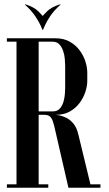

<svg xmlns="http://www.w3.org/2000/svg" viewBox="-20 -878 508 898"><path d="M57.2 -699H238.5Q278.5 -699 306.6 -682.9Q334.8 -666.8 353 -641.9Q371.2 -617 379.8 -589.4Q388.2 -561.8 388.2 -538V-499.5Q388.2 -475.5 379.2 -448Q370.2 -420.5 352 -396.1Q333.8 -371.8 306.4 -356.4Q279 -341 241.5 -341H160.8V0H57.2ZM284.8 -466.8V-570.8Q284.8 -584 283.1 -602.9Q281.5 -621.8 275.2 -640Q269 -658.2 257.5 -670.6Q246 -683 225.8 -683H160.8V-357H228Q249 -357 261.6 -372.2Q274.2 -387.5 279.5 -412.5Q284.8 -437.5 284.8 -466.8ZM12.2 -683V-699H57.2V-683ZM12.2 0V-16H57.2V0ZM160.8 0V-16H205.8V0ZM186.2 -341H240.5Q244 -341 257.4 -338.5Q270.8 -336 288.9 -327.6Q307 -319.2 322.9 -300.5Q338.8 -281.8 346.2 -250L406.8 0H300L239.8 -262Q233.2 -293 227.4 -310.1Q221.5 -327.2 212.4 -334.1Q203.2 -341 186.2 -341ZM398.5 -16H449.8V0H399.5ZM261 -857.8 263.8 -857Q232.8 -829.2 215.1 -802.9Q197.5 -776.5 190.1 -758.9Q182.8 -741.2 180.8 -738H178.8L178.5 -801.8Q180.5 -805 200.2 -825Q220 -845 261 -857.8ZM98.5 -857.8Q139.5 -845 159.2 -825Q179 -805 181 -801.8L180.8 -738H178.8Q177.8 -741.2 169.9 -758.9Q162 -776.5 144.4 -802.9Q126.8 -829.2 95.8 -857Z"/></svg>

Font: Emberly Black
Style: Regular
Weight: 900
Designer: Rajesh Rajput
Foundry: Rajesh Rajput
Version: Version 1.000